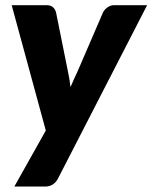

<svg xmlns="http://www.w3.org/2000/svg" viewBox="-20 -538 574 723"><path d="M534 -518.5 198 135Q182 164.5 150 164.5H34L152.5 -46.5L24 -518.5H155Q171.5 -518.5 179.8 -510.5Q188 -502.5 191 -491.5L236 -268Q239 -253.5 241.5 -239Q244 -224.5 245.5 -210Q252 -225 258.5 -239.8Q265 -254.5 272 -269L368 -491.5Q374 -503 385.5 -510.8Q397 -518.5 409 -518.5Z"/></svg>

Font: Lato ExtraBold
Style: Italic
Weight: 800
Italic angle: -7°
Designer: Lukasz Dziedzic with Adam Twardoch and Botio Nikoltchev
Foundry: tyPoland Lukasz Dziedzic
Version: Version 2.015; 2015-08-06; http://www.latofonts.com/